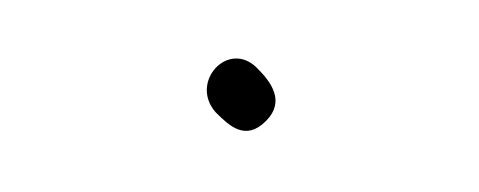

<svg xmlns="http://www.w3.org/2000/svg" viewBox="-20 -332 162 65"><path d="M53 -294C57.6 -289.4 63.1 -284.1 70 -291C76.7 -297.7 71.8 -304.2 67 -309C57.3 -318.7 44 -304.2 53 -294Z"/></svg>

Font: HoneyBee
Style: UltLit
Weight: 100
Foundry: Cannot Into Space Fonts
Version: Version 0.89